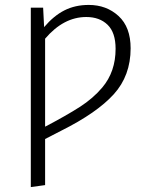

<svg xmlns="http://www.w3.org/2000/svg" viewBox="-20 -554 614 779"><path d="M105 205V-523H155L159 -444Q198 -490 241.5 -512Q285 -534 340 -534Q412 -534 461 -489Q510 -444 510 -358Q510 -247 441.5 -171.5Q373 -96 229 -24L163 10V197ZM163 -40Q249 -85 303.5 -120Q358 -155 395 -199Q449 -263 449 -356Q449 -422 416.5 -453.5Q384 -485 330 -485Q238 -485 163 -397Z"/></svg>

Font: Trujillo Light
Style: Regular
Weight: 300
Designer: Fira Sans original fonts by bBox Type GmbH, Carrois Corporate GbR, & Edenspiekermann AG / Changes by Cristiano Sobral
Foundry: Fira Sans original fonts by bBox Type GmbH, Carrois Corporate GbR, & Edenspiekermann AG / Changes by Cristiano Sobral
Version: Version 4.301;July 28, 2020;FontCreator 13.0.0.2655 64-bit